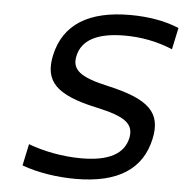

<svg xmlns="http://www.w3.org/2000/svg" viewBox="-50 -728 756 786"><g transform="rotate(5 327.5 -335.0)"><path d="M636 -554 655 -643C599 -667 528 -679 454 -679C285 -679 181 -617 153 -486C131 -380 179 -326 351 -289C466 -264 506 -237 494 -177C480 -112 420 -77 305 -77C229 -77 151 -92 87 -116L68 -27C134 -3 213 9 289 9C465 9 562 -57 589 -182C612 -290 561 -343 385 -382C274 -407 236 -435 249 -493C263 -558 325 -593 439 -593C505 -593 572 -581 636 -554Z"/></g></svg>

Font: LT Wave Mono
Style: Italic
Weight: 400
Designer: Daniel Lyons
Version: Version 2.5 (Glyphs App)